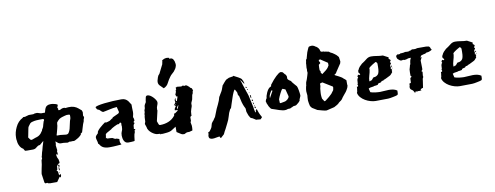

<svg xmlns="http://www.w3.org/2000/svg" viewBox="-57 -751 3092 1199"><g transform="rotate(-10 1489.5 -151.5)"><path d="M252 115 251 110 247 117ZM247 81Q247 83 251 83Q257 83 257 80Q257 77 252 77Q247 79 247 81ZM249 70Q249 76 253 76Q257 76 257 71Q257 66 252 66Q249 66 249 70ZM254 88 247 89 250 100 254 102ZM376 -215Q376 -213 375 -206Q369 -191 366 -174Q363 -157 359 -143Q355 -129 349 -120Q344 -111 333 -111H330L295 -115H274L272 -118L275 -127Q280 -143 283 -157Q287 -171 287 -175Q287 -187 290 -197Q294 -200 297 -205Q306 -214 308 -215Q316 -220 325 -223Q334 -226 342 -228Q350 -230 355 -231Q358 -231 360 -231H367Q370 -231 376 -229ZM211 -222Q207 -218 206 -212L202 -199Q201 -192 198 -184Q195 -176 189 -168L187 -161Q186 -161 183 -156Q181 -152 176 -146Q172 -141 164 -135Q157 -130 147 -127Q146 -127 140 -125Q135 -124 129 -121Q123 -119 118 -117Q113 -116 112 -116Q111 -116 109 -117L105 -120L95 -134V-137Q95 -138 96 -140Q97 -143 99 -155L105 -186Q107 -199 111 -203Q115 -207 123 -219Q129 -225 140 -227Q151 -230 163 -231L186 -232H207Q211 -232 211 -225ZM456 -209 458 -231 454 -243 435 -259Q426 -267 410 -273Q395 -278 375 -277Q369 -277 364 -276Q360 -275 356 -275L352 -277Q351 -278 347 -278Q337 -278 329 -274Q322 -269 316 -269L310 -270V-280Q310 -281 308 -283Q306 -285 306 -286L312 -302Q312 -305 307 -307Q302 -310 296 -311L283 -314Q277 -315 275 -315H267Q255 -315 248 -311Q241 -308 237 -302Q233 -296 230 -287Q227 -277 225 -269H200L176 -276L160 -275Q157 -273 151 -272Q145 -272 138 -272H125Q119 -272 117 -270H115Q113 -270 108 -268Q106 -268 98 -265H86L82 -261Q52 -246 36 -212Q20 -179 20 -148V-136L21 -131L23 -115Q24 -106 32 -91Q41 -76 52 -71L61 -56Q63 -55 73 -55H110Q124 -55 132 -62Q140 -69 149 -74Q151 -75 156 -75Q161 -76 163 -79L184 -97Q184 -95 181 -85Q177 -73 174 -63Q172 -54 168 -40Q165 -30 164 -28Q162 -22 160 -11Q158 0 156 0L158 6Q158 11 155 15Q152 19 152 24Q151 34 149 47Q146 59 144 71Q142 82 140 92Q138 101 138 105L146 161L152 167L163 165L168 169L180 171H225L246 141L252 147L256 135L254 124L244 132L241 106L233 102L239 95L241 77L240 75Q240 74 240 75Q241 75 241 74L251 60L257 59L261 53L258 34L251 19L248 4L253 -3L260 7L257 -20L260 -24Q260 -28 258 -38Q256 -48 256 -56Q256 -61 258 -63V-81Q263 -78 270 -71Q279 -63 290 -63H307L331 -60Q336 -60 339 -62Q342 -64 347 -64L351 -63L367 -64L371 -63Q375 -63 383 -67Q392 -71 401 -77Q410 -83 416 -89Q423 -95 423 -99H420L432 -108L447 -157L454 -174L456 -187H458V-193L461 -199Z M636 -32Q654 -27 654 -25L653 -16Q653 -5 657 3Q659 7 661 8Q661 10 652.5 10.5Q644 11 632.5 12Q621 13 609.5 13.5Q598 14 591 14H584Q562 14 547 7Q532 0 523 -17L519 -19L517 -32Q515 -40 513 -47Q511 -54 511 -62Q512 -68 516 -72.5Q520 -77 523.5 -80.5Q527 -84 529 -86Q531 -88 528 -88Q528 -93 534 -101Q540 -109 549 -117Q558 -125 567.5 -132.5Q577 -140 583 -144L591 -142Q593 -142 601.5 -144.5Q610 -147 615 -149L629 -159Q636 -160 636 -166L675 -184Q676 -186 678.5 -188.5Q681 -191 681 -192L673 -224Q673 -226 670 -226Q669 -226 669 -225.5Q669 -225 668 -225H666Q661 -225 648.5 -223Q636 -221 623 -218Q610 -215 599.5 -213Q589 -211 589 -211Q588 -210 586 -210Q580 -210 573.5 -216Q567 -222 562 -227L552 -231L547 -235Q547 -237 546 -238.5Q545 -240 544 -242L542 -246Q542 -251 558.5 -255Q575 -259 600 -262Q625 -265 653.5 -266.5Q682 -268 706 -268H709Q723 -268 732 -263.5Q741 -259 747 -252.5Q753 -246 757 -238.5Q761 -231 766 -225V-208Q766 -197 766.5 -190.5Q767 -184 767 -178Q767 -172 766 -165.5Q765 -159 762 -148Q762 -143 764 -139.5Q766 -136 766 -132V-131L767 -124L759 -115L765 -108L758 -99Q758 -97 756.5 -94Q755 -91 755 -89L756 -88L754 -72L762 -70L761 -64L755 -61L757 -57L756 -50Q751 -41 749 -24Q747 -7 746 1Q745 3 738.5 3.5Q732 4 724.5 4.5Q717 5 710.5 5Q704 5 704 5Q695 5 688.5 0Q682 -5 678.5 -12.5Q675 -20 673.5 -28.5Q672 -37 672 -44Q672 -61 677.5 -71.5Q683 -82 683 -101Q681 -109 682.5 -117.5Q684 -126 675 -126Q673 -124 670.5 -121.5Q668 -119 666 -118Q665 -119 661 -119Q659 -119 652 -116Q645 -113 637 -109Q629 -105 622.5 -101Q616 -97 615 -95Q604 -88 593.5 -83Q583 -78 576 -71L574 -56Q574 -55 573 -51.5Q572 -48 572 -45L573 -44L577 -47L580 -42Q587 -41 594 -41.5Q601 -42 604 -40Q605 -40 605.5 -40.5Q606 -41 607 -41Q612 -41 619.5 -36Q627 -31 633 -31Q635 -31 636 -32Z M1036 -205 1041 -217 1044 -212 1042 -208 1044 -198H1049L1057 -222L1056 -227L1049 -225Q1050 -226 1050 -228Q1050 -230 1049 -231Q1048 -232 1046 -237L1053 -255V-263Q1053 -268 1057 -268L1056 -282H1059Q1061 -282 1064 -285L1092 -282L1101 -286L1114 -282L1118 -285L1121 -283H1126L1143 -269V-266L1154 -260Q1155 -257 1157 -253Q1159 -249 1159 -247L1160 -244L1157 -242L1155 -230Q1155 -227 1152 -222.5Q1149 -218 1149 -214L1145 -193Q1145 -190 1140 -180Q1135 -170 1135 -166V-153Q1135 -149 1129 -133.5Q1123 -118 1123 -99V-91Q1123 -89 1122 -89L1121 -90Q1119 -91 1119 -91V-90L1114 -83V-61L1110 -51L1114 -30V-16Q1114 -9 1113 -3.5Q1112 2 1110 2H1105Q1095 7 1084.5 6Q1074 5 1060 14H1055Q1044 14 1038 9L1013 -7V-41Q997 -31 985 -23Q973 -15 948 -13L926 -11L918 -12L913 -9L911 -14Q909 -14 904.5 -14.5Q900 -15 897 -15H894Q888 -15 878 -19.5Q868 -24 858.5 -31.5Q849 -39 842 -49Q835 -59 834 -70L827 -91L832 -105L833 -130Q833 -133 834 -138Q835 -143 836 -146Q836 -147 835.5 -148.5Q835 -150 835 -151L839 -164V-166V-173Q839 -177 840 -178L843 -184Q844 -187 844.5 -193.5Q845 -200 845 -202L848 -210L857 -225V-231Q859 -239 861 -251.5Q863 -264 874 -264Q882 -264 891.5 -258Q901 -252 909 -243.5Q917 -235 922.5 -226Q928 -217 928 -211Q928 -201 923 -191Q918 -181 918 -166L919 -160L904 -95L908 -83Q910 -78 912 -73Q914 -68 920 -68Q949 -68 973.5 -78Q998 -88 1014 -108L1017 -112Q1017 -114 1017 -116.5Q1017 -119 1018 -121Q1019 -124 1020 -126L1022 -122L1043 -137Q1042 -139 1042.5 -140.5Q1043 -142 1040 -144Q1037 -141 1035 -141Q1036 -141 1026 -143Q1026 -153 1031 -158.5Q1036 -164 1037 -169H1036Q1033 -169 1030 -175Q1028 -175 1027 -174Q1026 -173 1025 -173Q1027 -176 1032.5 -182.5Q1038 -189 1038 -192ZM1041 -150Q1043 -149 1043 -149Q1046 -149 1047.5 -154Q1049 -159 1054 -170Q1050 -170 1045.5 -162.5Q1041 -155 1041 -150ZM1037 -180H1034L1033 -179Q1033 -179 1037 -175ZM1045 -184 1047 -190 1044 -186ZM959 -313Q970 -301 982 -290Q1004 -299 1013 -319Q1023 -339 1036 -356Q1041 -363 1048 -369L1061 -381Q1067 -388 1073 -397Q1078 -405 1081 -417Q1082 -423 1081 -430Q1080 -438 1078 -445Q1075 -453 1071 -459Q1066 -464 1059 -466L1049 -465Q1047 -466 1048 -471L1041 -473Q1031 -475 1020 -472Q1009 -468 1002 -463Q1003 -461 1002 -455L1000 -447L999 -440L971 -384Q961 -375 958 -364Q954 -352 952 -344Q948 -325 959 -313Z M1477 -251Q1474 -258 1472 -262Q1469 -265 1465 -268Q1460 -271 1452 -276Q1444 -280 1429 -288L1425 -291L1419 -288L1394 -284L1375 -275Q1374 -274 1369 -269L1360 -259L1351 -248Q1346 -243 1346 -242Q1346 -239 1342 -230Q1339 -220 1334 -210L1322 -190Q1317 -180 1314 -177Q1311 -166 1307 -154Q1302 -142 1297 -131Q1292 -119 1285 -106L1266 -58Q1261 -52 1258 -47Q1256 -41 1245 -30Q1238 -22 1236 -10Q1234 2 1228 10L1217 25L1207 30Q1208 32 1208 35Q1208 40 1207 44Q1205 48 1205 53Q1205 65 1212 69Q1220 73 1228 73Q1239 73 1252 70Q1264 68 1271 67Q1274 67 1275 72Q1277 78 1280 78L1302 58Q1310 40 1318 27Q1325 12 1334 -5Q1345 -25 1351 -47Q1356 -68 1367 -88Q1369 -92 1372 -93Q1374 -94 1375 -98Q1377 -102 1382 -120Q1387 -137 1394 -156Q1400 -175 1407 -190Q1413 -205 1418 -205L1428 -187Q1430 -183 1430 -177Q1430 -170 1432 -167L1437 -160Q1441 -139 1446 -120Q1452 -100 1456 -92L1462 -80Q1464 -78 1464 -67Q1464 -55 1466 -52L1473 -32Q1478 -22 1481 -18Q1484 -12 1496 -9L1516 4H1523Q1524 4 1532 5Q1539 6 1544 6L1555 -6L1545 -25Q1542 -32 1540 -36Q1538 -39 1534 -53Q1534 -55 1533 -56L1531 -62L1524 -55L1523 -44L1519 -42Q1514 -62 1512 -79Q1509 -96 1504 -116L1496 -152L1492 -165L1487 -179L1477 -209L1472 -224L1468 -238Q1463 -251 1460 -259L1468 -250Q1468 -248 1474 -241Q1479 -234 1480 -232L1484 -233Q1480 -241 1478 -251ZM1510 -152 1504 -155 1505 -141 1509 -133 1510 -138ZM1523 -82 1519 -72 1523 -68 1528 -70ZM1518 -117 1515 -125H1511L1510 -115ZM1496 -204 1488 -211 1485 -205 1491 -203ZM1519 -103 1513 -107 1518 -93 1521 -99ZM1496 -190Q1499 -192 1499 -194Q1499 -195 1498 -195Q1492 -195 1492 -191Q1492 -190 1494 -190ZM1518 -83 1522 -85 1519 -91ZM1504 -170 1502 -174 1500 -168Z M1598 -107Q1598 -109 1599 -110.5Q1600 -112 1601 -114L1604 -117Q1604 -131 1613.5 -152Q1623 -173 1635 -181L1643 -185Q1645 -186 1645 -189.5Q1645 -193 1646 -195L1650 -200Q1658 -211 1668 -222.5Q1678 -234 1687.5 -243Q1697 -252 1705 -257.5Q1713 -263 1719 -263Q1721 -263 1722.5 -262Q1724 -261 1731 -259L1742 -245Q1746 -244 1749 -237L1752 -230V-214L1755 -210Q1757 -208 1758 -206.5Q1759 -205 1761 -204L1773 -196Q1774 -192 1779 -186Q1784 -180 1789 -174L1803 -158Q1805 -155 1807 -147Q1809 -139 1810.5 -130Q1812 -121 1813 -113.5Q1814 -106 1814 -103V-95L1805 -74L1804 -66L1794 -55L1779 -43Q1774 -40 1766 -40Q1758 -40 1752 -35L1744 -32Q1738 -28 1734 -28Q1733 -28 1732.5 -28.5Q1732 -29 1731 -29L1719 -27Q1715 -24 1702 -24Q1695 -24 1691 -25L1668 -31L1645 -39Q1631 -43 1623.5 -46Q1616 -49 1607 -66Q1605 -71 1603 -76Q1601 -81 1599 -84L1595 -100ZM1680 -73 1685 -72Q1693 -74 1704 -75.5Q1715 -77 1720 -80L1730 -87L1738 -96L1741 -105L1729 -151L1712 -158L1709 -156Q1707 -155 1703 -148.5Q1699 -142 1694.5 -133Q1690 -124 1685.5 -114Q1681 -104 1679 -97ZM1643 -161Q1638 -156 1631 -143Q1624 -130 1624 -120Q1624 -116 1625 -114L1627 -119L1643 -148Q1647 -154 1648 -157Z M2022 -95 2010 -79Q2008 -75 2002 -70L1989 -58L1974 -46Q1966 -41 1962 -37L1956 -36L1944 -55Q1943 -60 1942 -71Q1941 -83 1942 -94L1944 -118Q1946 -129 1948 -135Q1947 -142 1948 -146L1950 -151L1964 -154L2024 -117L2025 -111ZM1960 -249 1961 -266 1962 -267 1972 -275 1971 -279Q1970 -284 1965 -289Q1967 -295 1966 -296L1975 -298L2019 -269L2020 -263V-252L2012 -239Q2008 -233 1996 -223Q1983 -214 1976 -208L1972 -205L1964 -217L1965 -223Q1964 -227 1960 -232V-242V-248ZM2114 -115V-141Q2111 -145 2107 -148L2097 -156Q2094 -160 2086 -165L2070 -174Q2059 -180 2052 -183Q2049 -186 2046 -187L2049 -190Q2053 -191 2058 -197L2062 -204L2094 -252L2097 -264L2093 -292Q2092 -293 2089 -297L2081 -306Q2078 -309 2071 -314L2058 -323L2044 -330Q2040 -334 2037 -336L2022 -339Q2006 -341 2001 -344L1998 -343Q1994 -342 1992 -344L1986 -347L1983 -357Q1982 -362 1978 -367L1974 -372L1966 -379Q1965 -379 1960 -382L1956 -385L1951 -388Q1940 -393 1932 -391L1921 -389Q1916 -387 1910 -371Q1903 -357 1898 -336L1892 -314L1889 -313H1888Q1888 -309 1886 -298Q1883 -287 1884 -283L1882 -260L1883 -252L1882 -242Q1882 -235 1883 -231Q1884 -229 1882 -225L1879 -214L1874 -198L1871 -189Q1862 -170 1862 -160Q1862 -151 1859 -146L1856 -130L1855 -117Q1855 -109 1856 -105Q1859 -92 1856 -75Q1854 -58 1858 -40L1862 -22L1872 -9L1903 10Q1905 11 1914 13L1932 18Q1942 21 1949 22Q1958 23 1960 23L2010 11Q2019 6 2030 0Q2041 -7 2044 -12L2056 -21Q2058 -21 2060 -24L2066 -30L2071 -38Q2074 -41 2078 -47L2087 -58L2097 -70Q2100 -76 2103 -79L2111 -94L2115 -107Z M2261 -112Q2267 -112 2270.5 -115Q2274 -118 2276 -121Q2278 -124 2280.5 -127Q2283 -130 2287 -130Q2300 -130 2311.5 -140.5Q2323 -151 2323 -190V-209Q2323 -214 2319 -218Q2315 -222 2313 -222Q2312 -221 2306 -218Q2300 -215 2293 -210.5Q2286 -206 2279 -201Q2272 -196 2268 -191V-181Q2266 -165 2260 -146Q2254 -127 2254 -110H2260ZM2404 -141 2391 -126 2385 -122Q2374 -117 2364 -111.5Q2354 -106 2344 -103L2340 -99H2335Q2329 -99 2327.5 -95Q2326 -91 2320 -90Q2309 -88 2306 -86Q2303 -84 2303 -83Q2304 -81 2304 -81Q2304 -80 2300.5 -79Q2297 -78 2293 -77.5Q2289 -77 2286 -76.5Q2283 -76 2284 -76H2279Q2276 -73 2263 -72Q2250 -71 2242 -66L2248 -42Q2253 -40 2261.5 -38Q2270 -36 2279 -35Q2288 -34 2296 -33.5Q2304 -33 2308 -33Q2322 -33 2335.5 -34.5Q2349 -36 2364 -36Q2378 -36 2391 -33.5Q2404 -31 2416 -23V-16Q2416 -11 2415.5 -4.5Q2415 2 2412 4L2408 6Q2407 7 2400 8.5Q2393 10 2384 12Q2375 14 2365.5 15.5Q2356 17 2351 17Q2331 17 2311.5 17.5Q2292 18 2272 18Q2257 18 2239.5 13Q2222 8 2206.5 -1Q2191 -10 2179.5 -23Q2168 -36 2165 -52L2168 -59Q2168 -61 2169 -67Q2170 -73 2171 -81V-90H2178L2179 -91Q2179 -97 2180 -98Q2180 -99 2178.5 -100.5Q2177 -102 2177 -104Q2177 -105 2180 -107L2181 -120Q2181 -124 2181.5 -129Q2182 -134 2186 -142L2189 -144Q2189 -148 2185 -152Q2188 -153 2189 -158Q2190 -163 2192 -163Q2193 -163 2193 -162.5Q2193 -162 2194 -162L2198 -159Q2199 -160 2199 -160H2202Q2205 -160 2205 -162Q2205 -167 2200.5 -170.5Q2196 -174 2196 -179Q2196 -181 2197 -182Q2197 -184 2196 -185Q2195 -186 2195 -187L2198 -188Q2204 -203 2211.5 -211Q2219 -219 2228 -227L2233 -230Q2247 -239 2260.5 -250Q2274 -261 2291 -261Q2308 -261 2327.5 -257.5Q2347 -254 2365 -254Q2389 -242 2392.5 -239.5Q2396 -237 2398 -237L2397 -227L2405 -221L2408 -215L2401 -206L2407 -198L2401 -189Q2399 -187 2399 -184Q2399 -181 2399 -179L2400 -178L2401 -173L2399 -162L2406 -159V-153L2402 -150L2404 -147ZM2406 -182H2408Q2410 -182 2410 -179Q2410 -175 2406 -175Q2404 -175 2404 -179Q2404 -182 2406 -182ZM2410 -168Q2410 -164 2408 -164Q2406 -164 2406 -168Q2406 -170 2407 -170Q2408 -170 2410 -168Z M2670 -239H2669L2668 -240Q2667 -241 2667 -244V-245Q2663 -258 2655 -260Q2647 -262 2640 -262H2584Q2579 -260 2572 -259Q2563 -259 2562 -259H2559L2555 -260Q2547 -260 2543 -256Q2541 -254 2539 -253V-256L2537 -255Q2532 -252 2529 -251H2527H2526L2525 -252H2524Q2521 -250 2519 -250L2517 -251H2511H2509L2508 -252H2507Q2499 -250 2495 -249Q2490 -248 2483 -248H2475L2474 -247Q2472 -244 2465 -244H2460L2456 -245H2455L2446 -237V-236Q2446 -229 2448 -223Q2450 -216 2457 -212L2460 -209H2461L2462 -208L2464 -206Q2467 -203 2478 -203Q2479 -203 2481 -205H2482H2486Q2487 -204 2490 -204L2494 -203Q2499 -203 2506 -205Q2514 -207 2518 -209L2534 -210Q2534 -206 2531 -202Q2528 -197 2525 -177V-172Q2520 -165 2519 -156Q2517 -148 2514 -139V-138L2513 -120V-99Q2515 -97 2518 -97L2517 -92L2515 -89L2514 -88H2513Q2510 -88 2509 -82Q2508 -77 2508 -59Q2508 -56 2507 -55L2504 -54Q2500 -54 2498 -52L2497 -50V-48L2498 -45V-43Q2495 -34 2495 -29Q2495 -23 2498 -18Q2501 -14 2506 -11Q2511 -8 2514 -4Q2518 1 2521 8L2522 12L2524 9Q2525 7 2527 4L2529 2Q2533 5 2540 5H2541V1L2547 4L2565 2L2563 0Q2561 -2 2561 -4L2560 -5Q2562 -7 2568 -9Q2571 -10 2573 -11H2575L2577 -12L2583 -52Q2584 -62 2585 -67L2586 -70L2587 -72Q2590 -76 2590 -79V-82L2589 -85L2590 -98V-100Q2591 -101 2591 -102V-110Q2590 -114 2585 -115L2586 -117L2591 -122Q2593 -124 2593 -133L2592 -182L2602 -202H2600L2593 -201Q2594 -204 2596 -205Q2599 -207 2601 -213H2602Q2615 -216 2619 -218Q2623 -219 2626 -219L2627 -220Q2634 -221 2636 -225H2640Q2653 -225 2671 -236L2674 -238Z M2794 -112Q2800 -112 2803.5 -115Q2807 -118 2809 -121Q2811 -124 2813.5 -127Q2816 -130 2820 -130Q2833 -130 2844.5 -140.5Q2856 -151 2856 -190V-209Q2856 -214 2852 -218Q2848 -222 2846 -222Q2845 -221 2839 -218Q2833 -215 2826 -210.5Q2819 -206 2812 -201Q2805 -196 2801 -191V-181Q2799 -165 2793 -146Q2787 -127 2787 -110H2793ZM2937 -141 2924 -126 2918 -122Q2907 -117 2897 -111.5Q2887 -106 2877 -103L2873 -99H2868Q2862 -99 2860.5 -95Q2859 -91 2853 -90Q2842 -88 2839 -86Q2836 -84 2836 -83Q2837 -81 2837 -81Q2837 -80 2833.5 -79Q2830 -78 2826 -77.5Q2822 -77 2819 -76.5Q2816 -76 2817 -76H2812Q2809 -73 2796 -72Q2783 -71 2775 -66L2781 -42Q2786 -40 2794.5 -38Q2803 -36 2812 -35Q2821 -34 2829 -33.5Q2837 -33 2841 -33Q2855 -33 2868.5 -34.5Q2882 -36 2897 -36Q2911 -36 2924 -33.5Q2937 -31 2949 -23V-16Q2949 -11 2948.5 -4.5Q2948 2 2945 4L2941 6Q2940 7 2933 8.5Q2926 10 2917 12Q2908 14 2898.5 15.5Q2889 17 2884 17Q2864 17 2844.5 17.5Q2825 18 2805 18Q2790 18 2772.5 13Q2755 8 2739.5 -1Q2724 -10 2712.5 -23Q2701 -36 2698 -52L2701 -59Q2701 -61 2702 -67Q2703 -73 2704 -81V-90H2711L2712 -91Q2712 -97 2713 -98Q2713 -99 2711.5 -100.5Q2710 -102 2710 -104Q2710 -105 2713 -107L2714 -120Q2714 -124 2714.5 -129Q2715 -134 2719 -142L2722 -144Q2722 -148 2718 -152Q2721 -153 2722 -158Q2723 -163 2725 -163Q2726 -163 2726 -162.5Q2726 -162 2727 -162L2731 -159Q2732 -160 2732 -160H2735Q2738 -160 2738 -162Q2738 -167 2733.5 -170.5Q2729 -174 2729 -179Q2729 -181 2730 -182Q2730 -184 2729 -185Q2728 -186 2728 -187L2731 -188Q2737 -203 2744.5 -211Q2752 -219 2761 -227L2766 -230Q2780 -239 2793.5 -250Q2807 -261 2824 -261Q2841 -261 2860.5 -257.5Q2880 -254 2898 -254Q2922 -242 2925.5 -239.5Q2929 -237 2931 -237L2930 -227L2938 -221L2941 -215L2934 -206L2940 -198L2934 -189Q2932 -187 2932 -184Q2932 -181 2932 -179L2933 -178L2934 -173L2932 -162L2939 -159V-153L2935 -150L2937 -147ZM2939 -182H2941Q2943 -182 2943 -179Q2943 -175 2939 -175Q2937 -175 2937 -179Q2937 -182 2939 -182ZM2943 -168Q2943 -164 2941 -164Q2939 -164 2939 -168Q2939 -170 2940 -170Q2941 -170 2943 -168Z"/></g></svg>

Font: East Sea Dokdo Cyrillic
Style: Regular
Weight: 400
Version: Version 1.00 July 4, 2018, initial release